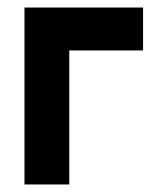

<svg xmlns="http://www.w3.org/2000/svg" viewBox="-20 -490 437 510"><path d="M164 0H45V-470H360V-356H164Z"/></svg>

Font: Kreadon
Style: Bold
Weight: 700
Designer: Reiya WATANABE
Foundry: StudioGnu
Version: Version 1.003; ttfautohint (v1.8.4.7-5d5b);gftools[0.9.32]